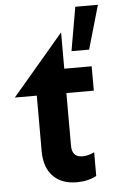

<svg xmlns="http://www.w3.org/2000/svg" viewBox="-56 -829 540 879"><g transform="rotate(-5 214.0 -389.5)"><path d="M262 11Q313 11 352 -10V-119Q324 -105 297 -105Q249 -105 249 -159V-400H375V-512H249V-679L12 -400H113V-144Q113 -71 152 -30Q191 11 262 11ZM428 -790H324L289 -589H370Z"/></g></svg>

Font: Geom SemiBold
Style: Bold
Weight: 600
Version: Version 1.102